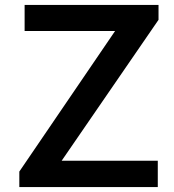

<svg xmlns="http://www.w3.org/2000/svg" viewBox="-20 -760 708 780"><path d="M58.5 -63 447.5 -634H80V-740H624V-679.5L230.5 -107H621V0H58.5Z"/></svg>

Font: 1883 Sans SemiBold
Style: Regular
Weight: 600
Designer: 1883 Sans project is a fork of Public Sans.
Version: Version 1.009